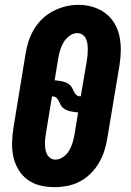

<svg xmlns="http://www.w3.org/2000/svg" viewBox="-20 -766 540 794"><path d="M206 8Q175 8 146 1Q117 -6 94 -23Q71 -40 56 -65Q41 -90 35 -119Q29 -148 30 -178.5Q31 -209 36 -240L86 -545Q90 -571 98.5 -596.5Q107 -622 121 -645.5Q135 -669 155.5 -688.5Q176 -708 200.5 -720.5Q225 -733 251 -739.5Q277 -746 304 -746Q335 -746 363.5 -737.5Q392 -729 415 -712Q438 -695 453 -670Q468 -645 474 -616.5Q480 -588 479.5 -557Q479 -526 474 -495L423 -190Q419 -165 410.5 -139.5Q402 -114 388 -90.5Q374 -67 353.5 -47Q333 -27 308.5 -14.5Q284 -2 257.5 3Q231 8 206 8ZM309 -368Q311 -368 312 -368Q313 -368 314 -368L339 -514Q341 -526 342 -538Q343 -550 343 -562Q343 -574 341.5 -585Q340 -596 335 -606.5Q330 -617 320.5 -623Q311 -629 299 -629Q282 -629 267 -617.5Q252 -606 243 -591Q234 -576 229 -559.5Q224 -543 221 -526L206 -434Q214 -433 223 -432Q232 -431 240 -429Q248 -427 255.5 -423.5Q263 -420 269 -414.5Q275 -409 278.5 -402Q282 -395 285.5 -387.5Q289 -380 295 -374Q301 -368 309 -368ZM209 -106Q226 -106 241.5 -117Q257 -128 266 -143.5Q275 -159 280 -175.5Q285 -192 288 -209L303 -301Q295 -302 286.5 -303Q278 -304 269.5 -306Q261 -308 253.5 -311.5Q246 -315 240 -320.5Q234 -326 230.5 -333Q227 -340 223.5 -347.5Q220 -355 214 -361Q208 -367 200 -367Q198 -367 197 -367Q196 -367 195 -367L171 -221Q169 -209 167.5 -197.5Q166 -186 166 -174Q166 -162 167.5 -150.5Q169 -139 174 -129Q179 -119 188 -112.5Q197 -106 209 -106Z"/></svg>

Font: Iosevka Curly Slab HvObl
Style: Regular
Weight: 900
Italic angle: -9°
Monospace: yes
Designer: Belleve Invis
Foundry: Belleve Invis
Version: Version 11.1.0; ttfautohint (v1.8.3)